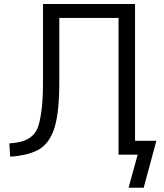

<svg xmlns="http://www.w3.org/2000/svg" viewBox="-20 -750 793 931"><path d="M634.8 -67.4H738.3L676.8 160.2H603.5L647.5 0H634.8H594.7H554.7V-663.1H267.6V-352.5Q267.6 -210 245.6 -135.3Q223.6 -60.5 174.3 -28.8Q125 2.9 29.3 9.8L25.4 -54.7Q65.4 -57.6 90.3 -65.4Q115.2 -73.2 136.2 -91.3Q157.2 -109.4 167 -142.6Q176.8 -175.8 182.6 -226.1Q188.5 -276.4 188.5 -352.5V-730.5H634.8Z"/></svg>

Font: Gen Shin Gothic Normal
Style: Regular
Weight: 300
Designer: [Source Han Sans]
Ryoko NISHIZUKA  (kana & ideographs); Paul D. Hunt (Latin, Greek & Cyrillic); Wenlong ZHANG  (bopomofo
Version: Version 1.002.20150607